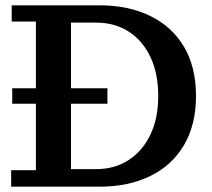

<svg xmlns="http://www.w3.org/2000/svg" viewBox="-20 -702 798 722"><path d="M247 0V-66H341Q411 -66 463.5 -100Q516 -134 545.5 -195.5Q575 -257 575 -341Q575 -426 545.5 -488Q516 -550 463.5 -583.5Q411 -617 341 -617H247V-682H354Q463 -682 545 -642Q627 -602 672 -526Q717 -450 717 -341Q717 -233 672 -156.5Q627 -80 545 -40Q463 0 354 0ZM22 0V-62H115V-621H24V-682H247V0ZM26 -312V-370H384V-312Z"/></svg>

Font: Montagu Slab Medium
Style: Regular
Weight: 500
Version: Version 1.000